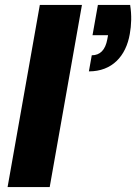

<svg xmlns="http://www.w3.org/2000/svg" viewBox="-20 -760 553 780"><path d="M377.7 -740 355.9 -617.1H419L416 -600.9C408 -556.5 386.3 -535.4 352.8 -535.4L341.1 -470C435.7 -470 491.8 -532.1 507.3 -622C513.9 -658.4 515.4 -698.2 508.7 -740ZM10.8 0H181.9L312.9 -740H141.8Z"/></svg>

Font: Poppins Devanagari Thin
Style: Italic
Weight: 100
Italic angle: -10°
Designer: Ninad Kale (Devanagari), Jonny Pinhorn (Latin)
Foundry: Indian Type Foundry
Version: 4.005